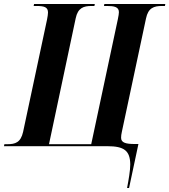

<svg xmlns="http://www.w3.org/2000/svg" viewBox="-43 -734 850 964"><path d="M595 210H605L652 -11H633C590 -11 565 -17 565 -42C565 -51 566 -60 569 -73L690 -641C701 -695 730 -704 771 -704H785L787 -714H481L479 -704H494C529 -704 554 -700 554 -673C554 -666 552 -653 549 -639L415 -10H203L337 -642C348 -695 377 -704 417 -704H431L433 -714H128L126 -704H140C180 -704 198 -698 198 -671C198 -663 196 -650 193 -635L73 -72C61 -18 33 -10 -6 -10H-21L-23 0H496C581 0 610 23 611 91C611 122 603 168 595 210Z"/></svg>

Font: Noto Serif Display Condensed
Style: Bold Italic
Weight: 700
Width: 3
Italic angle: -12°
Designer: Monotype Design Team
Foundry: Monotype Imaging Inc.
Version: Version 2.009